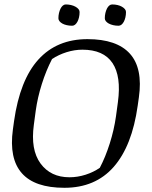

<svg xmlns="http://www.w3.org/2000/svg" viewBox="-20 -851 697 881"><path d="M275.4 10.7Q139.2 10.7 80.1 -56.4Q21 -123.5 39.1 -256.3L44.4 -294.9Q71.3 -484.4 156.2 -577.9Q241.2 -671.4 381.3 -671.4Q516.1 -671.4 576.2 -604.5Q636.2 -537.6 617.2 -403.8L611.8 -365.7Q585.9 -181.2 501.7 -85.2Q417.5 10.7 275.4 10.7ZM521 -382.3Q537.1 -500.5 496.1 -561.8Q455.1 -623 357.9 -623Q322.3 -623 285.6 -611.6Q249 -600.1 218.8 -580.1Q191.4 -527.3 171.9 -465.3Q152.3 -403.3 144 -343.3L135.3 -278.3Q119.6 -164.1 166 -100.8Q212.4 -37.6 298.8 -37.6Q335.9 -37.6 372.6 -49.3Q409.2 -61 438 -81.1Q463.9 -130.4 483.6 -192.6Q503.4 -254.9 512.2 -317.4ZM248 -767.1Q248 -779.8 250.7 -791.3Q253.4 -802.7 257.8 -811.5Q262.2 -820.3 268.3 -825.4Q274.4 -830.6 281.7 -830.6Q294.4 -830.6 305.9 -827.9Q317.4 -825.2 326.2 -820.3Q335 -815.4 340.1 -809.3Q345.2 -803.2 345.2 -795.9Q345.2 -782.7 342.5 -771.2Q339.8 -759.8 335.2 -751.2Q330.6 -742.7 324.5 -737.8Q318.4 -732.9 311 -732.9Q297.9 -732.9 286.1 -735.6Q274.4 -738.3 266.1 -742.9Q257.8 -747.6 252.9 -753.7Q248 -759.8 248 -767.1ZM460.9 -767.1Q460.9 -779.8 463.6 -791.3Q466.3 -802.7 470.7 -811.5Q475.1 -820.3 481.2 -825.4Q487.3 -830.6 494.6 -830.6Q507.8 -830.6 519.3 -827.9Q530.8 -825.2 539.3 -820.3Q547.9 -815.4 553 -809.3Q558.1 -803.2 558.1 -795.9Q558.1 -782.7 555.4 -771.2Q552.7 -759.8 548.1 -751.2Q543.5 -742.7 537.4 -737.8Q531.2 -732.9 523.9 -732.9Q510.7 -732.9 499.3 -735.6Q487.8 -738.3 479.2 -742.9Q470.7 -747.6 465.8 -753.7Q460.9 -759.8 460.9 -767.1Z"/></svg>

Font: Noticia Text
Style: Italic
Weight: 400
Italic angle: -8°
Designer: JM Sole
Foundry: JM Sole
Version: Version 1.003